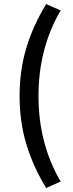

<svg xmlns="http://www.w3.org/2000/svg" viewBox="-20 -754 364 952"><path d="M209 178.2Q144 71.8 110.6 -39.3Q77.1 -150.4 77.1 -277.8Q77.1 -405.3 110.6 -516.4Q144 -627.4 209 -733.9L280.8 -702.1Q170.9 -515.1 170.9 -277.8Q170.9 -41 280.8 146Z"/></svg>

Font: Source Sans 3 Semibold
Style: Regular
Weight: 600
Designer: Paul D. Hunt
Foundry: Adobe
Version: Version 3.052;hotconv 1.1.0;makeotfexe 2.6.0